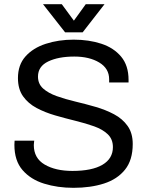

<svg xmlns="http://www.w3.org/2000/svg" viewBox="-20 -888 707 920"><path d="M332 12Q256 12 191.5 -8Q127 -28 88 -73Q49 -118 49 -194Q49 -199 49.5 -205.5Q50 -212 50 -214H144Q144 -213 143 -205.5Q142 -198 142 -193Q142 -130 194 -99.5Q246 -69 327 -69Q421 -69 471 -98.5Q521 -128 521 -183Q521 -221 496.5 -244.5Q472 -268 431.5 -282.5Q391 -297 342 -309Q293 -321 244.5 -335Q196 -349 155.5 -370.5Q115 -392 90.5 -426.5Q66 -461 66 -514Q66 -577 102 -617.5Q138 -658 199 -678Q260 -698 333 -698Q406 -698 465.5 -678.5Q525 -659 560.5 -616.5Q596 -574 596 -505V-493H503V-508Q503 -560 455.5 -588.5Q408 -617 336 -617Q260 -617 211 -593.5Q162 -570 162 -521Q162 -486 186.5 -464Q211 -442 251.5 -427.5Q292 -413 340.5 -401.5Q389 -390 437.5 -376Q486 -362 526.5 -340.5Q567 -319 591.5 -284.5Q616 -250 616 -198Q616 -121 579 -75Q542 -29 478 -8.5Q414 12 332 12ZM292 -733 186 -868H276L334 -789L391 -868H481L376 -733Z"/></svg>

Font: Archivo VF Beta
Style: Regular
Weight: 400
Designer: Hector Gatti
Foundry: Omnibus-Type
Version: Version 1.002